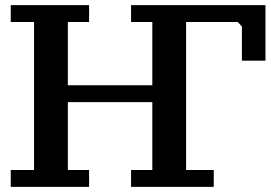

<svg xmlns="http://www.w3.org/2000/svg" viewBox="-20 -725 1059 750"><path d="M328 -61V5H22V-61H113V-639H22V-705H328V-639H245V-392H575V-639H492V-705H1017V-488H925V-621L909 -639H707V-61H815V5H492V-61H575V-326H245V-61Z"/></svg>

Font: PT Serif Caption
Style: Semibold
Weight: 600
Designer: A.Korolkova, O.Umpeleva, V.Yefimov
Foundry: ParaType Ltd
Version: Version 1.00;May 2, 2020;FontCreator 12.0.0.2544 64-bit